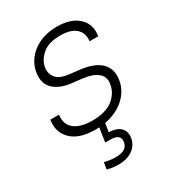

<svg xmlns="http://www.w3.org/2000/svg" viewBox="-185 -647 893 983"><g transform="rotate(-30 261.5 -156.0)"><path d="M215 15Q117 15 72 -30Q35 -66 35 -119Q35 -131 37 -145H88Q87 -136 87 -128Q87 -115 90 -102Q95 -82 111 -66.5Q127 -51 154.5 -42Q182 -33 223 -33Q301 -33 343 -66Q385 -99 393 -146Q395 -155 395 -164Q395 -196 371 -215Q341 -239 285 -245L224 -252Q156 -260 121 -295Q94 -322 94 -365Q94 -377 96 -390Q101 -422 118 -449.5Q135 -477 162 -497.5Q189 -518 224.5 -529.5Q260 -541 303 -541Q385 -541 429 -501Q465 -468 465 -417Q465 -405 463 -392H412Q413 -400 413 -408Q413 -441 390 -464Q360 -493 296 -493Q227 -493 190.5 -462Q154 -431 147 -389Q146 -382 146 -376Q146 -349 163 -329Q184 -304 235 -298L296 -291Q332 -287 362 -276.5Q392 -266 412 -248Q432 -230 441 -204Q446 -188 446 -170Q446 -158 444 -145Q439 -111 420.5 -82Q402 -53 372.5 -31.5Q343 -10 303 2.5Q263 15 215 15ZM225 229Q206 229 189.5 226.5Q173 224 159 220L166 180Q180 184 197.5 186.5Q215 189 232 189Q300 189 306 142Q307 137 307 133Q307 119 298 110Q285 97 252 97H222L238 -10H275L264 60Q311 62 333 84Q350 102 350 128Q350 134 349 141Q343 181 310.5 205Q278 229 225 229Z"/></g></svg>

Font: Sora ExtraLight
Style: Italic
Weight: 200
Designer: Jonathan Barnbrook, Juli√°n Moncada
Version: Version 1.000